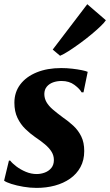

<svg xmlns="http://www.w3.org/2000/svg" viewBox="-20 -884 524 914"><path d="M377.5 -444.5H368.5Q359.5 -461 334.5 -479.8Q309.5 -498.5 273 -498.5Q251 -498.5 232.5 -491.8Q214 -485 202.8 -471.5Q191.5 -458 191 -437Q191 -416 201.2 -398Q211.5 -380 231.2 -363Q251 -346 278 -326Q306.5 -306.5 329.8 -284.8Q353 -263 367 -234.2Q381 -205.5 381 -165Q381 -121.5 363 -88.5Q345 -55.5 313.5 -33.5Q282 -11.5 241.2 -0.5Q200.5 10.5 154 10.5Q123.5 10.5 91.2 5Q59 -0.5 34 -8.5Q9 -16.5 -0.5 -24L22.5 -119.5H28.5Q38.5 -106.5 58.2 -91.5Q78 -76.5 103.2 -66Q128.5 -55.5 154.5 -55.5Q174.5 -55.5 193.2 -62.5Q212 -69.5 224.2 -84.2Q236.5 -99 236.5 -122.5Q236.5 -144 225.2 -162Q214 -180 193.8 -197Q173.5 -214 146.5 -232Q123.5 -248 100.8 -270Q78 -292 63.2 -322.8Q48.5 -353.5 48.5 -395Q48.5 -445 76.5 -482Q104.5 -519 154.8 -539.5Q205 -560 271.5 -560Q298 -560 323.8 -557Q349.5 -554 369.2 -550Q389 -546 397.5 -542ZM231 -648 395.5 -864 484 -787.5Q477 -776.5 458.2 -758.5Q439.5 -740.5 414.2 -719.5Q389 -698.5 361.5 -678.5Q334 -658.5 309 -642.2Q284 -626 266 -618.5Z"/></svg>

Font: Merriweather 36pt ExtraBold
Style: Italic
Weight: 800
Italic angle: -7.8°
Version: Version 2.101